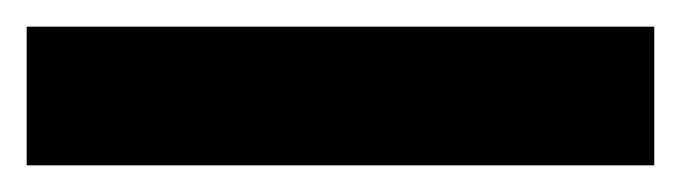

<svg xmlns="http://www.w3.org/2000/svg" viewBox="-20 -20 511 144"><path d="M470.7 0V104H0V0Z"/></svg>

Font: V-Inter
Style: SemiBold-600
Weight: 600
Designer: Rasmus Andersson
Foundry: rsms
Version: Version 4.000;git-4146feb